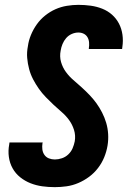

<svg xmlns="http://www.w3.org/2000/svg" viewBox="-20 -763 540 791"><path d="M206 8Q179 8 154 4.5Q129 1 106 -8Q83 -17 63.5 -32.5Q44 -48 32 -69.5Q20 -91 16.5 -116.5Q13 -142 18 -168L19 -176H156L155 -173Q153 -160 154.5 -147.5Q156 -135 163 -125Q170 -115 181.5 -110.5Q193 -106 206 -106Q220 -106 235 -111Q250 -116 261.5 -127Q273 -138 279 -152Q285 -166 288 -181Q292 -205 285 -227.5Q278 -250 264.5 -268.5Q251 -287 234 -301.5Q217 -316 200.5 -331.5Q184 -347 168.5 -363Q153 -379 140 -397.5Q127 -416 116.5 -436Q106 -456 100 -478.5Q94 -501 92 -524.5Q90 -548 95 -573Q98 -596 107.5 -619Q117 -642 131.5 -662.5Q146 -683 166 -699Q186 -715 208.5 -725Q231 -735 255.5 -739Q280 -743 303 -743Q329 -743 354 -739.5Q379 -736 401.5 -727Q424 -718 441.5 -702.5Q459 -687 470 -666Q481 -645 484.5 -620Q488 -595 484 -569L483 -561H346V-564Q348 -576 347 -588Q346 -600 340.5 -609.5Q335 -619 325 -624Q315 -629 303 -629Q289 -629 275.5 -623Q262 -617 252.5 -606Q243 -595 237.5 -581.5Q232 -568 230 -555Q225 -530 231.5 -507.5Q238 -485 251.5 -466.5Q265 -448 282 -433.5Q299 -419 315.5 -404Q332 -389 348 -372.5Q364 -356 377 -338Q390 -320 400.5 -299.5Q411 -279 417.5 -257Q424 -235 425.5 -211Q427 -187 423 -163Q419 -139 409.5 -115.5Q400 -92 384 -71Q368 -50 347 -34.5Q326 -19 302.5 -9Q279 1 254.5 4.5Q230 8 206 8Z"/></svg>

Font: Iosevka Curly Heavy
Style: Italic
Weight: 900
Italic angle: -9°
Monospace: yes
Designer: Belleve Invis
Foundry: Belleve Invis
Version: Version 22.1.2; ttfautohint (v1.8.4)